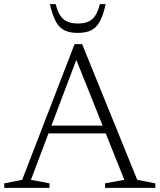

<svg xmlns="http://www.w3.org/2000/svg" viewBox="-20 -902 766 922"><path d="M195.5 -261.5V-299H513.5V-261.5ZM639 -38.5 726 -21.5V0H484.5V-21.5L577 -38.5L336.5 -639.5H356L128.5 -38.5L217.5 -21.5V0H0.5V-21.5L86.5 -38.5L338 -690H374.5ZM353.5 -789Q398 -789 422.5 -809.8Q447 -830.5 459.5 -882H487.5Q475.5 -828 458.8 -798Q442 -768 416.8 -756Q391.5 -744 353.5 -744Q315.5 -744 290.2 -756Q265 -768 248.5 -798Q232 -828 219.5 -882H247.5Q260 -830.5 284.8 -809.8Q309.5 -789 353.5 -789Z"/></svg>

Font: Newsreader Light
Style: Regular
Weight: 300
Designer: Hugues Gentile
Foundry: Production Type
Version: Version 1.003